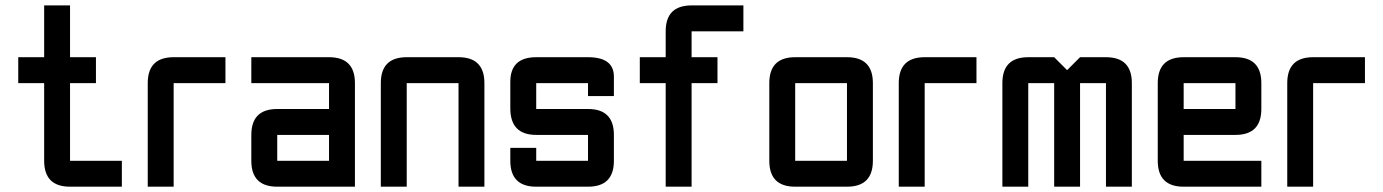

<svg xmlns="http://www.w3.org/2000/svg" viewBox="-20 -704 5216 724"><path d="M244.1 0Q146.5 0 146.5 -97.7V-390.6H48.8V-488.3H146.5V-683.6H244.1V-488.3H341.8V-390.6H244.1V-97.7H439.5V0Z M634.8 -488.3H830.1V-390.6H634.8V0H537.1V-390.6Q537.1 -488.3 634.8 -488.3Z M1318.4 0H1025.4Q927.7 0 927.7 -97.7V-195.3Q927.7 -293 1025.4 -293H1220.7V-390.6H927.7V-488.3H1220.7Q1318.4 -488.3 1318.4 -390.6ZM1025.4 -97.7H1220.7V-195.3H1025.4Z M1709 -390.6H1513.7V0H1416V-390.6Q1416 -488.3 1513.7 -488.3H1709Q1806.6 -488.3 1806.6 -390.6V0H1709Z M1904.3 -146.5H2002V-97.7H2197.3V-195.3H2002Q1904.3 -195.3 1904.3 -295.4V-395.5Q1904.3 -488.3 2002 -488.3H2197.3Q2294.9 -488.3 2294.9 -415V-341.8H2197.3V-390.6H2002V-293H2197.3Q2294.9 -293 2294.9 -195.3V-97.7Q2294.9 0 2197.3 0H2002Q1904.3 0 1904.3 -97.7Z M2783.2 -683.6V-585.9H2587.9V-488.3H2685.5V-390.6H2587.9V0H2490.2V-390.6H2392.6V-488.3H2490.2V-585.9Q2490.2 -683.6 2587.9 -683.6Z M3173.8 0H2978.5Q2880.9 0 2880.9 -97.7V-390.6Q2880.9 -488.3 2978.5 -488.3H3173.8Q3271.5 -488.3 3271.5 -390.6V-97.7Q3271.5 0 3173.8 0ZM3173.8 -97.7V-390.6H2978.5V-97.7Z M3466.8 -488.3H3662.1V-390.6H3466.8V0H3369.1V-390.6Q3369.1 -488.3 3466.8 -488.3Z M3955.1 -390.6H3857.4V0H3759.8V-390.6Q3759.8 -488.3 3857.4 -488.3H3955.1L4003.9 -439.5L4052.7 -488.3H4150.4Q4248 -488.3 4248 -390.6V0H4150.4V-390.6H4052.7V0H3955.1Z M4443.4 -488.3H4638.7Q4736.3 -488.3 4736.3 -390.6V-293Q4736.3 -195.3 4638.7 -195.3H4443.4V-97.7H4736.3V0H4443.4Q4345.7 0 4345.7 -97.7V-390.6Q4345.7 -488.3 4443.4 -488.3ZM4638.7 -390.6H4443.4V-293H4638.7Z M4931.6 -488.3H5127V-390.6H4931.6V0H4834V-390.6Q4834 -488.3 4931.6 -488.3Z"/></svg>

Font: BabelStone Runic
Style: Regular
Weight: 400
Designer: Andrew West
Foundry: BabelStone
Version: Version 7.004 November 9, 2023